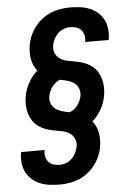

<svg xmlns="http://www.w3.org/2000/svg" viewBox="-63 -877 727 1074"><g transform="rotate(-5 300.0 -340.0)"><path d="M229 151Q201 151 173 147.5Q145 144 120 134Q95 124 75 107Q55 90 42.5 66.5Q30 43 26.5 15.5Q23 -12 27 -40L29 -49H161L160 -45Q157 -27 161 -10Q165 7 176 19Q187 31 203.5 36Q220 41 238 41Q256 41 274.5 34Q293 27 307 13Q321 -1 329.5 -18.5Q338 -36 341 -54Q345 -78 335 -99Q325 -120 305.5 -131Q286 -142 263 -146Q240 -150 217 -154.5Q194 -159 173 -167Q152 -175 134 -188.5Q116 -202 104 -220.5Q92 -239 85.5 -261Q79 -283 78 -306.5Q77 -330 81 -354Q84 -373 90.5 -392.5Q97 -412 107 -430Q117 -448 130 -465Q143 -482 159 -495Q136 -523 129 -560Q122 -597 128 -636Q132 -663 143 -689.5Q154 -716 171.5 -739.5Q189 -763 212.5 -781.5Q236 -800 262.5 -811Q289 -822 316.5 -826.5Q344 -831 371 -831Q399 -831 427 -827.5Q455 -824 480 -814Q505 -804 525 -787Q545 -770 557.5 -746.5Q570 -723 573.5 -695.5Q577 -668 573 -640L571 -631H439L440 -635Q443 -653 439 -670Q435 -687 424 -699Q413 -711 396.5 -716Q380 -721 362 -721Q344 -721 325.5 -714Q307 -707 293 -693Q279 -679 270.5 -661.5Q262 -644 259 -626Q255 -602 265 -581Q275 -560 294.5 -549Q314 -538 337 -534Q360 -530 383 -525.5Q406 -521 427 -513Q448 -505 466 -491.5Q484 -478 496 -459.5Q508 -441 514.5 -419Q521 -397 522 -373.5Q523 -350 519 -326Q516 -307 509.5 -287.5Q503 -268 493 -250Q483 -232 470 -215Q457 -198 441 -185Q464 -157 471 -120Q478 -83 472 -44Q468 -17 457 9.5Q446 36 428.5 59.5Q411 83 387.5 101.5Q364 120 337.5 131Q311 142 283.5 146.5Q256 151 229 151ZM319 -247Q332 -252 344 -261Q356 -270 364.5 -282Q373 -294 379 -307.5Q385 -321 387 -334Q391 -356 383 -375.5Q375 -395 358.5 -406.5Q342 -418 322 -423.5Q302 -429 281 -433Q268 -428 256 -419Q244 -410 235.5 -398Q227 -386 221 -372.5Q215 -359 213 -346Q209 -324 217 -304.5Q225 -285 241.5 -273.5Q258 -262 278 -256.5Q298 -251 319 -247Z"/></g></svg>

Font: Iosevka Extrabold Extended
Style: Italic
Weight: 800
Width: 7
Italic angle: -9°
Monospace: yes
Designer: Belleve Invis
Foundry: Belleve Invis
Version: Version 32.5.0; ttfautohint (v1.8.4)